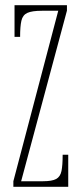

<svg xmlns="http://www.w3.org/2000/svg" viewBox="-20 -720 315 740"><path d="M31.5 0V-21.5L204.5 -678.5H141.5Q103 -678.5 85.2 -670.2Q67.5 -662 62.5 -640.2Q57.5 -618.5 57.5 -578H36V-700H238V-679L61.5 -21.5H146Q180.5 -21.5 196.5 -30.2Q212.5 -39 217 -61Q221.5 -83 221.5 -123.5H243V0Z"/></svg>

Font: Imbue 48pt Thin
Style: Regular
Weight: 250
Designer: Tyler Finck
Foundry: Etcetera Type Company
Version: Version 1.102